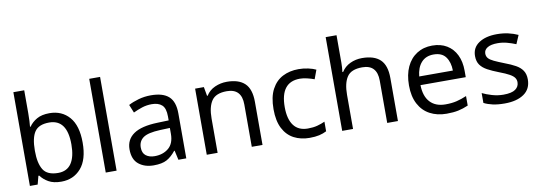

<svg xmlns="http://www.w3.org/2000/svg" viewBox="-58 -1141 4309 1533"><g transform="rotate(-10 2096.5 -375.0)"><path d="M173 -575Q173 -541 171.5 -511.5Q170 -482 168 -465H173Q196 -499 236 -522Q276 -545 339 -545Q439 -545 499.5 -475.5Q560 -406 560 -268Q560 -130 499 -60Q438 10 339 10Q276 10 236 -13Q196 -36 173 -68H166L148 0H85V-760H173ZM324 -472Q239 -472 206 -423Q173 -374 173 -271V-267Q173 -168 205.5 -115.5Q238 -63 326 -63Q398 -63 433.5 -116Q469 -169 469 -269Q469 -472 324 -472Z M788 0H700V-760H788Z M1161 -545Q1259 -545 1306 -502Q1353 -459 1353 -365V0H1289L1272 -76H1268Q1233 -32 1194.5 -11Q1156 10 1088 10Q1015 10 967 -28.5Q919 -67 919 -149Q919 -229 982 -272.5Q1045 -316 1176 -320L1267 -323V-355Q1267 -422 1238 -448Q1209 -474 1156 -474Q1114 -474 1076 -461.5Q1038 -449 1005 -433L978 -499Q1013 -518 1061 -531.5Q1109 -545 1161 -545ZM1187 -259Q1087 -255 1048.5 -227Q1010 -199 1010 -148Q1010 -103 1037.5 -82Q1065 -61 1108 -61Q1176 -61 1221 -98.5Q1266 -136 1266 -214V-262Z M1777 -546Q1873 -546 1922 -499.5Q1971 -453 1971 -349V0H1884V-343Q1884 -472 1764 -472Q1675 -472 1641 -422Q1607 -372 1607 -278V0H1519V-536H1590L1603 -463H1608Q1634 -505 1680 -525.5Q1726 -546 1777 -546Z M2352 10Q2281 10 2225.5 -19Q2170 -48 2138.5 -109Q2107 -170 2107 -265Q2107 -364 2140 -426Q2173 -488 2229.5 -517Q2286 -546 2358 -546Q2399 -546 2437 -537.5Q2475 -529 2499 -517L2472 -444Q2448 -453 2416 -461Q2384 -469 2356 -469Q2198 -469 2198 -266Q2198 -169 2236.5 -117.5Q2275 -66 2351 -66Q2395 -66 2428.5 -75Q2462 -84 2490 -97V-19Q2463 -5 2430.5 2.5Q2398 10 2352 10Z M2705 -537Q2705 -497 2700 -462H2706Q2732 -503 2776.5 -524Q2821 -545 2873 -545Q2971 -545 3020 -498.5Q3069 -452 3069 -349V0H2982V-343Q2982 -472 2862 -472Q2772 -472 2738.5 -421.5Q2705 -371 2705 -277V0H2617V-760H2705Z M3442 -546Q3511 -546 3560.5 -516Q3610 -486 3636.5 -431.5Q3663 -377 3663 -304V-251H3296Q3298 -160 3342.5 -112.5Q3387 -65 3467 -65Q3518 -65 3557.5 -74.5Q3597 -84 3639 -102V-25Q3598 -7 3558 1.5Q3518 10 3463 10Q3387 10 3328.5 -21Q3270 -52 3237.5 -113.5Q3205 -175 3205 -264Q3205 -352 3234.5 -415Q3264 -478 3317.5 -512Q3371 -546 3442 -546ZM3441 -474Q3378 -474 3341.5 -433.5Q3305 -393 3298 -321H3571Q3570 -389 3539 -431.5Q3508 -474 3441 -474Z M4148 -148Q4148 -70 4090 -30Q4032 10 3934 10Q3878 10 3837.5 1Q3797 -8 3766 -24V-104Q3798 -88 3843.5 -74.5Q3889 -61 3936 -61Q4003 -61 4033 -82.5Q4063 -104 4063 -140Q4063 -160 4052 -176Q4041 -192 4012.5 -208Q3984 -224 3931 -244Q3879 -264 3842 -284Q3805 -304 3785 -332Q3765 -360 3765 -404Q3765 -472 3820.5 -509Q3876 -546 3966 -546Q4015 -546 4057.5 -536.5Q4100 -527 4137 -510L4107 -440Q4073 -454 4036 -464Q3999 -474 3960 -474Q3906 -474 3877.5 -456.5Q3849 -439 3849 -409Q3849 -387 3862 -371.5Q3875 -356 3905.5 -341.5Q3936 -327 3987 -307Q4038 -288 4074 -268Q4110 -248 4129 -219.5Q4148 -191 4148 -148Z"/></g></svg>

Font: Noto Sans Pau Cin Hau
Style: Regular
Weight: 400
Designer: Monotype Design Team
Foundry: Monotype Imaging Inc.
Version: Version 2.002; ttfautohint (v1.8.4.7-5d5b)